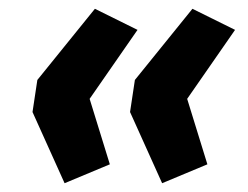

<svg xmlns="http://www.w3.org/2000/svg" viewBox="-20 -485 565 437"><path d="M127 -68 54 -230 65 -303 196 -465 293 -417 184 -260 230 -111ZM349 -68 276 -230 287 -303 418 -465 515 -417 406 -260 452 -111Z"/></svg>

Font: Nunito Sans 12pt ExtraLight ExtraBold
Style: Italic
Weight: 800
Italic angle: -9°
Version: Version 3.101;gftools[0.9.27]